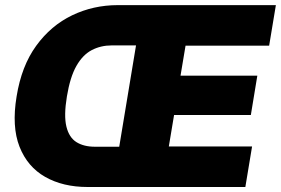

<svg xmlns="http://www.w3.org/2000/svg" viewBox="-20 -748 1123 768"><path d="M330.6 0Q231.9 0 160.9 -40.3Q89.8 -80.6 58.1 -161.1Q26.4 -241.7 46.4 -362.3Q65.9 -483.9 124.8 -564.9Q183.6 -646 268.6 -686.8Q353.5 -727.5 451.2 -727.5H635.3L607.9 -566.4H427.2Q382.8 -566.4 346.7 -547.4Q310.5 -528.3 285.4 -483.9Q260.3 -439.5 247.6 -362.3Q234.9 -285.6 245.6 -241.7Q256.3 -197.8 285.9 -179.4Q315.4 -161.1 359.4 -161.1H541L513.7 0ZM430.2 0 550.8 -727.5H1083.5L1056.6 -565.4H722.2L702.1 -445.3H1009.3L983.4 -288.1H676.3L655.3 -162.1H988.3L961.4 0Z"/></svg>

Font: Inter 18pt Black
Style: Italic
Weight: 900
Italic angle: -9.3988°
Designer: Rasmus Andersson
Foundry: rsms
Version: Version 4.001;git-66647c0bb